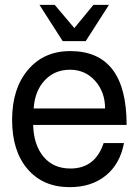

<svg xmlns="http://www.w3.org/2000/svg" viewBox="-20 -750 573 793"><path d="M503 -234H117Q119 -152 159.5 -103Q200 -54 271 -54Q373 -54 408 -159H492Q476 -73 417 -25Q358 23 268 23Q158 23 94 -51.5Q30 -126 30 -255Q30 -384 95.5 -461.5Q161 -539 270 -539Q503 -539 503 -234ZM119 -302H414Q414 -370 373 -416Q332 -462 269 -462Q206 -462 165 -418.5Q124 -375 119 -302ZM334 -580H239L143 -730H206L287 -634L366 -730H430Z"/></svg>

Font: ColatingCofangSans
Style: Regular
Weight: 400
Foundry: GNU
Version: Version 412.227;June 27, 2022;FontCreator 11.0.0.2412 32-bit